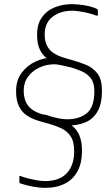

<svg xmlns="http://www.w3.org/2000/svg" viewBox="-20 -683 517 932"><path d="M74 202V173Q74 170 76.5 170.5Q79 171 81 172Q99 179 120 184Q141 189 161 192.5Q181 196 198 196Q269 196 304.5 157.5Q340 119 340 52Q340 4 322.5 -22Q305 -48 276 -61Q247 -74 215 -83Q187 -90 159.5 -99Q132 -108 109 -123.5Q86 -139 72 -167Q58 -195 58 -240Q58 -293 85 -329.5Q112 -366 154 -385Q196 -404 243 -404Q253 -404 273.5 -401.5Q294 -399 317.5 -394Q341 -389 358 -382Q360 -381 362 -379Q364 -377 364 -373V-350Q364 -343 355 -347Q344 -351 321.5 -356.5Q299 -362 277 -366.5Q255 -371 244 -371Q205 -371 171 -355Q137 -339 116 -310.5Q95 -282 95 -242Q96 -207 106.5 -186Q117 -165 135 -152Q153 -139 175.5 -131.5Q198 -124 223 -118Q251 -111 278.5 -100.5Q306 -90 329 -73Q352 -56 365 -26.5Q378 3 378 51Q378 106 357.5 146Q337 186 296.5 207.5Q256 229 198 229Q173 229 140 223Q107 217 78 207Q77 207 75.5 205.5Q74 204 74 202ZM182 -100V-126Q182 -128 188.5 -127.5Q195 -127 202.5 -125.5Q210 -124 211 -123Q227 -117 255 -110.5Q283 -104 310 -104Q367 -105 402.5 -134.5Q438 -164 438 -241Q438 -281 420.5 -303.5Q403 -326 374.5 -338Q346 -350 314 -359Q287 -366 259.5 -374.5Q232 -383 209.5 -398.5Q187 -414 173.5 -442Q160 -470 160 -514Q160 -566 183.5 -599Q207 -632 246 -647.5Q285 -663 331 -663Q342 -663 363 -661Q384 -659 407.5 -654Q431 -649 448 -641Q450 -640 452.5 -638Q455 -636 455 -634V-611Q455 -604 445 -608Q431 -614 408.5 -619.5Q386 -625 364.5 -628Q343 -631 332 -631Q273 -631 235 -601.5Q197 -572 197 -515Q197 -482 208.5 -460.5Q220 -439 238.5 -426.5Q257 -414 281 -406Q305 -398 328 -392Q365 -382 398.5 -368Q432 -354 453.5 -325.5Q475 -297 475 -242Q475 -180 454 -143Q433 -106 396.5 -90Q360 -74 314 -74Q279 -74 251.5 -78Q224 -82 187 -94Q185 -95 183.5 -96Q182 -97 182 -100Z"/></svg>

Font: Glory ExtraLight
Style: Regular
Weight: 250
Version: Version 1.011